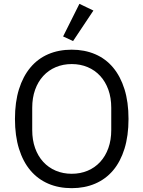

<svg xmlns="http://www.w3.org/2000/svg" viewBox="-20 -969 748 1001"><path d="M354 12Q286 12 231.5 -11.5Q177 -35 138.5 -80.5Q100 -126 79 -193.5Q58 -261 58 -349Q58 -437 79 -504Q100 -571 138.5 -617Q177 -663 231.5 -686.5Q286 -710 354 -710Q421 -710 476 -686.5Q531 -663 569.5 -617Q608 -571 629 -504Q650 -437 650 -349Q650 -261 629 -193.5Q608 -126 569.5 -80.5Q531 -35 476 -11.5Q421 12 354 12ZM354 -63Q399 -63 437 -79Q475 -95 502.5 -125Q530 -155 545 -197Q560 -239 560 -291V-407Q560 -459 545 -501Q530 -543 502.5 -573Q475 -603 437 -619Q399 -635 354 -635Q309 -635 271 -619Q233 -603 205.5 -573Q178 -543 163 -501Q148 -459 148 -407V-291Q148 -239 163 -197Q178 -155 205.5 -125Q233 -95 271 -79Q309 -63 354 -63ZM361 -755 309 -779 394 -949 467 -914Z"/></svg>

Font: IBM Plex Sans Devanagari
Style: Regular
Weight: 400
Designer: Mike Abbink, Paul van der Laan, Pieter van Rosmalen, Erin McLaughlin
Foundry: Bold Monday
Version: Version 1.1